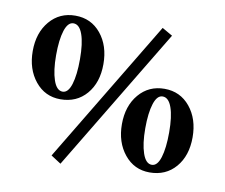

<svg xmlns="http://www.w3.org/2000/svg" viewBox="-80 -797 1100 940"><g transform="rotate(10 469.5 -327.0)"><path d="M277.3 43.5 227.5 11.2 654.8 -698.2 706.5 -668.5ZM221.7 -267.1Q145 -267.1 96.4 -326.9Q47.9 -386.7 47.9 -476.6Q47.9 -567.4 96.9 -625.2Q146 -683.1 224.1 -683.1Q302.7 -683.1 351.3 -623.8Q399.9 -564.5 399.9 -472.7Q399.9 -380.9 351.1 -324Q302.2 -267.1 221.7 -267.1ZM226.1 -305.7Q253.9 -305.7 268.3 -352.1Q282.7 -398.4 282.7 -476.6Q282.7 -555.7 266.8 -600.1Q251 -644.5 221.2 -644.5Q193.4 -644.5 178.7 -598.9Q164.1 -553.2 164.1 -476.1Q164.1 -399.9 180.2 -352.8Q196.3 -305.7 226.1 -305.7ZM713.9 9.8Q637.2 9.8 588.6 -50Q540 -109.9 540 -199.7Q540 -290.5 589.1 -348.4Q638.2 -406.2 716.3 -406.2Q794.4 -406.2 843.3 -346.7Q892.1 -287.1 892.1 -195.8Q892.1 -104 843.3 -47.1Q794.4 9.8 713.9 9.8ZM718.3 -28.8Q746.1 -28.8 760.5 -75.2Q774.9 -121.6 774.9 -199.7Q774.9 -278.8 759 -323.2Q743.2 -367.7 713.4 -367.7Q685.5 -367.7 670.9 -322Q656.2 -276.4 656.2 -199.2Q656.2 -123 672.4 -75.9Q688.5 -28.8 718.3 -28.8Z"/></g></svg>

Font: Elstob SemiBold
Style: Regular
Weight: 600
Designer: Peter S. Baker
Version: Version 1.015